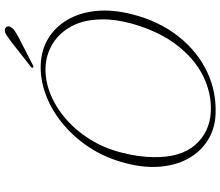

<svg xmlns="http://www.w3.org/2000/svg" viewBox="-79 -822 914 796"><g transform="rotate(-90 378.0 -424.0)"><path d="M511.5 -712Q571 -709 617.8 -680.2Q664.5 -651.5 694 -601.2Q723.5 -551 730.5 -483.2Q737.5 -415.5 717 -334Q688.5 -222 626 -142.5Q563.5 -63 479 -22.8Q394.5 17.5 299.5 12.5Q240 9.5 193 -20.5Q146 -50.5 117.5 -102.8Q89 -155 84.5 -225.8Q80 -296.5 105.5 -381.5Q128 -457 170.5 -519Q213 -581 268.8 -625.5Q324.5 -670 387 -692.5Q449.5 -715 511.5 -712ZM313.5 -7Q388.5 -3.5 460 -38.5Q531.5 -73.5 589 -147.8Q646.5 -222 678.5 -336Q697 -403.5 695.5 -461.5Q694.5 -532.5 667.8 -583Q641 -633.5 597 -661.2Q553 -689 500 -692Q444.5 -695 388.8 -673Q333 -651 283.8 -608.5Q234.5 -566 197.8 -507Q161 -448 143.5 -377.5Q134 -341 129.5 -308Q125 -275 124.5 -245.5Q122.5 -131.5 175.8 -71.2Q229 -11 313.5 -7ZM601 -833Q620 -847.5 632.8 -855.5Q645.5 -863.5 656.5 -860Q664.5 -857 666.2 -849.8Q668 -842.5 662.5 -835Q657.5 -825.5 646.2 -818.5Q635 -811.5 620.5 -803.5L505.5 -744.5Q498.5 -740.5 495.5 -745Q493 -748.5 501.5 -755Z"/></g></svg>

Font: Fraunces 9pt Thin
Style: Italic
Weight: 100
Italic angle: -16°
Version: Version 1.000;[b76b70a41]